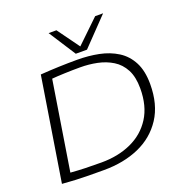

<svg xmlns="http://www.w3.org/2000/svg" viewBox="-161 -1074 1167 1225"><g transform="rotate(-20 422.5 -461.0)"><path d="M337 10Q279 10 233.5 9.5Q188 9 145.5 7Q103 5 54 1L166 -701Q291 -710 415 -710Q493 -710 562 -696Q631 -682 685 -648Q739 -614 770 -554.5Q801 -495 801 -405Q801 -267 740.5 -174.5Q680 -82 575.5 -36Q471 10 337 10ZM339 -41Q452 -41 541 -81.5Q630 -122 681 -202Q732 -282 732 -401Q732 -479 705.5 -529Q679 -579 633.5 -607Q588 -635 532 -646.5Q476 -658 417 -658Q364 -658 310.5 -656Q257 -654 225 -651L129 -48Q182 -44 229.5 -42.5Q277 -41 339 -41ZM673 -932 497 -749H421L303 -932H356L464 -783L619 -932Z"/></g></svg>

Font: Georama Expanded Light
Style: Italic
Weight: 300
Width: 7
Italic angle: -9°
Designer: Jean-Baptiste Levee
Foundry: Production Type
Version: Version 1.000